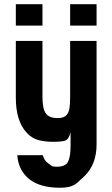

<svg xmlns="http://www.w3.org/2000/svg" viewBox="-20 -710 523 894"><path d="M116.2 124Q65.4 83 60.5 12.7H179.7Q184.6 37.1 206.1 51.8Q216.8 58.6 221.2 62.5Q225.6 66.4 243.2 66.4Q286.1 66.4 297.4 42Q308.6 17.6 308.6 -30.3V-93.8Q299.8 -60.5 283.2 -55.2Q266.6 -49.8 228.5 -49.8Q226.6 -49.8 225.6 -49.8Q188.5 -49.8 157.7 -58.1Q127 -66.4 102.5 -93.8Q53.7 -148.4 53.7 -254.9V-519.5H177.7V-258.8Q177.7 -205.1 192.9 -182.6Q208 -160.2 248 -160.2Q276.4 -160.2 288.6 -172.9Q300.8 -185.5 303.7 -207.5Q306.6 -229.5 306.6 -258.8V-519.5H429.7V-38.1Q429.7 54.7 374 109.4Q355.5 127 341.8 139.2Q328.1 151.4 309.6 157.7Q291 164.1 257.8 164.1Q167 164.1 116.2 124ZM53.7 -690.4H177.7V-590.8H53.7ZM306.6 -690.4H429.7V-590.8H306.6Z"/></svg>

Font: Dinish
Style: Bold
Weight: 700
Designer: Bert Driehuis
Foundry: Playbeing
Version: Version 3.006; git-39231f3c-release